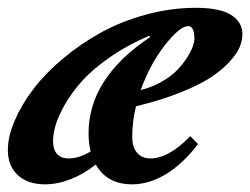

<svg xmlns="http://www.w3.org/2000/svg" viewBox="-32 -465 646 496"><path d="M84 11.2Q39.6 11.2 13.9 -12.7Q-11.7 -36.6 -11.7 -77.6Q-11.7 -112.3 5.9 -153.3Q23.4 -194.3 54.2 -234.9Q85 -275.4 130.4 -313.5Q175.8 -351.6 228.3 -380.6Q280.8 -409.7 345 -427.2Q409.2 -444.8 474.6 -444.8Q536.1 -444.8 565.2 -426.3Q594.2 -407.7 594.2 -377Q594.2 -360.8 587.2 -343.5Q580.1 -326.2 560.5 -304.9Q541 -283.7 511.5 -264.4Q481.9 -245.1 432.1 -225.3Q382.3 -205.6 319.3 -190.4Q309.6 -151.4 309.6 -111.3Q309.6 -84.5 322.3 -70.1Q335 -55.7 356.9 -55.7Q403.8 -55.7 459.5 -113.3L479.5 -92.8Q440.4 -41.5 396.7 -15.1Q353 11.2 309.1 11.2Q244.6 11.2 215.3 -40Q186 -16.1 151.4 -2.4Q116.7 11.2 84 11.2ZM454.1 -397.5Q432.6 -397.5 394 -348.4Q355.5 -299.3 331.5 -232.4Q361.3 -239.7 386.2 -254.2Q411.1 -268.6 426 -284.2Q440.9 -299.8 451.4 -316.4Q461.9 -333 466.1 -345.2Q470.2 -357.4 470.2 -364.7Q470.2 -397.5 454.1 -397.5ZM105 -100.1Q105 -79.1 115.2 -67.4Q125.5 -55.7 145.5 -55.7Q171.9 -55.7 202.1 -73.7Q196.8 -95.2 196.8 -121.1Q196.8 -263.2 356.4 -369.6L353.5 -372.6Q297.9 -349.1 252.9 -317.9Q208 -286.6 181.2 -257.1Q154.3 -227.5 136.5 -196.5Q118.7 -165.5 111.8 -142.1Q105 -118.7 105 -100.1Z"/></svg>

Font: Elstob ExtraBold
Style: Italic
Weight: 800
Italic angle: -20°
Designer: Peter S. Baker
Version: Version 1.015